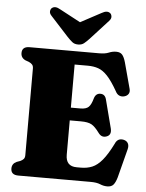

<svg xmlns="http://www.w3.org/2000/svg" viewBox="-62 -978 793 1043"><g transform="rotate(5 335.0 -456.5)"><path d="M35.5 -665Q35.5 -700 76.5 -700H455.5Q488.5 -700 507.8 -708.2Q527 -716.5 548 -716.5Q569.5 -716.5 580.5 -704Q591.5 -691.5 599.5 -663L637.5 -522Q642 -505.5 634.8 -494.2Q627.5 -483 612.5 -479Q598 -475 585 -480.5Q572 -486 563.5 -503.5Q533.5 -556 508.5 -582.8Q483.5 -609.5 458 -618.5Q432.5 -627.5 400.5 -627.5H328.5V-392.5H380.5Q411.5 -392.5 425.2 -405.8Q439 -419 448.5 -454Q457 -481.5 482 -481.5Q507.5 -481.5 514.5 -453L554.5 -298.5Q563 -263 535 -253.5Q509 -244 491 -268.5Q467 -301.5 447.5 -312.2Q428 -323 389.5 -323H328.5V-135.5Q328.5 -72.5 388 -72.5H411.5Q445.5 -72.5 473 -84Q500.5 -95.5 526.8 -126.8Q553 -158 583 -218Q596.5 -250.5 629.5 -243.5Q646.5 -239.5 653.5 -226.5Q660.5 -213.5 655.5 -194L615 -37Q607 -9.5 596 3.5Q585 16.5 562 16.5Q542.5 16.5 523 8.2Q503.5 0 471 0H76.5Q35.5 0 35.5 -35Q35.5 -61.5 60.5 -73L80 -80Q92 -85.5 98.2 -92.8Q104.5 -100 104.5 -114V-586Q104.5 -600 98.2 -607.2Q92 -614.5 80 -620L60.5 -627Q35.5 -638.5 35.5 -665ZM397.5 -774Q382 -757.5 369.5 -747.5Q357 -737.5 337.5 -737.5Q318 -737.5 305.5 -747.5Q293 -757.5 277.5 -774L181 -879.5Q169 -892 170 -903.8Q171 -915.5 177.5 -921.5Q195 -937 225 -919L337.5 -859L449.5 -919Q480 -937 497.5 -921.5Q504 -915.5 505 -903.8Q506 -892 494 -879.5Z"/></g></svg>

Font: Fraunces 72pt Soft Black
Style: Regular
Weight: 900
Version: Version 1.000;[b76b70a41]